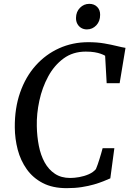

<svg xmlns="http://www.w3.org/2000/svg" viewBox="-20 -971 674 999"><path d="M327 8Q253.5 8 202.2 -18.8Q151 -45.5 119 -90.8Q87 -136 72.2 -192.2Q57.5 -248.5 57 -307.5Q56 -408 84.8 -490Q113.5 -572 165.8 -630.2Q218 -688.5 288 -720Q358 -751.5 439.5 -751.5Q485 -751.5 522.5 -745Q560 -738.5 588 -731.5Q616 -724.5 633 -722L602.5 -538H535L527 -681Q517.5 -686.5 504.2 -691.2Q491 -696 472.2 -699.2Q453.5 -702.5 426 -702.5Q359.5 -702.5 310.8 -666.8Q262 -631 230.8 -573.2Q199.5 -515.5 184.8 -447.2Q170 -379 171.5 -314.5Q172.5 -261.5 182 -212.8Q191.5 -164 212.2 -126.2Q233 -88.5 265.8 -66.8Q298.5 -45 345.5 -45Q366.5 -45 392.2 -49.5Q418 -54 441.5 -64.2Q465 -74.5 479 -91Q484 -102.5 488.5 -115.8Q493 -129 497.5 -143.2Q502 -157.5 506.2 -172Q510.5 -186.5 514 -200H575L554 -43Q539.5 -36.5 518.2 -28Q497 -19.5 468.8 -11.2Q440.5 -3 405.2 2.5Q370 8 327 8ZM432 -818Q416 -818 403 -825.5Q390 -833 382.5 -846.8Q375 -860.5 375.5 -878.5Q376 -910 396.2 -930.5Q416.5 -951 444.5 -951Q470 -951 485.8 -935Q501.5 -919 501 -893.5Q501 -860.5 481 -839.2Q461 -818 432 -818Z"/></svg>

Font: Merriweather 36pt
Style: Italic
Weight: 400
Italic angle: -7.8°
Version: Version 2.101